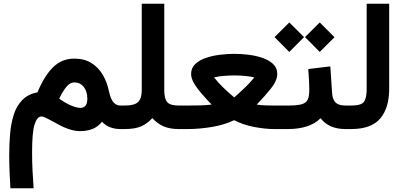

<svg xmlns="http://www.w3.org/2000/svg" viewBox="-20 -697 2175 1037"><path d="M380.9 -380.4Q435.5 -380.4 473.9 -356.4Q512.2 -332.5 535.4 -292.5Q558.6 -252.4 568.4 -204.1Q578.1 -160.2 593.5 -143.6Q608.9 -127 628.9 -127H642.6V0H628.9Q601.1 0 575.7 -9.3Q550.3 -18.6 530.8 -39.6Q509.3 -12.2 479.7 -0.5Q450.2 11.2 411.6 11.2Q372.1 11.2 323.2 -10.7Q307.1 -18.1 282.7 -31.7Q258.3 -45.4 236.1 -56.6Q213.9 -67.9 203.6 -67.9Q180.7 -67.9 167 -25.6Q153.3 16.6 153.3 124.5Q153.3 178.7 155.8 226.6Q158.2 274.4 161.6 319.8H36.1Q33.2 273.9 31.5 227.3Q29.8 180.7 29.8 138.2Q29.8 79.6 34.7 23.7Q39.6 -32.2 54.7 -78.9Q69.8 -125.5 100.6 -157Q131.3 -188.5 182.6 -198.7Q219.2 -287.1 266.4 -333.7Q313.5 -380.4 380.9 -380.4ZM413.6 -114.3Q451.7 -114.3 451.7 -163.6Q451.7 -203.6 432.1 -227.8Q412.6 -252 380.9 -252Q357.9 -252 337.9 -227.3Q317.9 -202.6 299.8 -164.1Q333 -140.1 364 -127.2Q395 -114.3 413.6 -114.3Z M802.7 -59.1Q776.4 -29.8 743.2 -14.9Q710 0 653.8 0H623V-127H654.8Q707.5 -127 726.6 -146.7Q745.6 -166.5 745.6 -209.5V-676.8H867.2V-209.5Q867.2 -164.1 883.1 -145.5Q898.9 -127 944.3 -127H960V0H945.3Q896 0 862.3 -15.1Q828.6 -30.3 802.7 -59.1Z M1366.7 -132.3Q1389.6 -128.4 1416.7 -127.7Q1443.8 -127 1460.4 -127H1482.9V0H1460.4Q1412.1 0 1352.8 -11.2Q1293.5 -22.5 1244.6 -47.9Q1193.4 -22.9 1125.5 -11.5Q1057.6 0 992.7 0H940.4V-127H994.1Q1020 -127 1057.4 -127.7Q1094.7 -128.4 1123 -132.3Q1095.2 -161.1 1069.8 -190.2Q1044.4 -219.2 1028.3 -246.6Q1012.2 -273.9 1012.2 -297.4Q1012.2 -330.1 1034.7 -351.3Q1057.1 -372.6 1092.8 -384.5Q1128.4 -396.5 1169.2 -401.4Q1210 -406.2 1246.1 -406.2Q1280.3 -406.2 1320.1 -401.6Q1359.9 -397 1395.8 -385Q1431.6 -373 1454.6 -351.8Q1477.5 -330.6 1477.5 -297.4Q1477.5 -261.7 1443.4 -219Q1409.2 -176.3 1366.7 -132.3ZM1245.1 -289.6Q1219.7 -289.6 1189 -287.1Q1158.2 -284.7 1136.2 -278.8Q1157.7 -251.5 1183.1 -226.8Q1208.5 -202.1 1226.8 -186.5Q1245.1 -170.9 1245.1 -170.9Q1245.1 -170.9 1263.2 -186.8Q1281.2 -202.6 1306.6 -227.3Q1332 -252 1353.5 -278.8Q1330.6 -284.7 1300.5 -287.1Q1270.5 -289.6 1245.1 -289.6Z M1857.4 0H1845.7Q1755.9 0 1711.4 -58.6Q1681.6 -28.3 1636.7 -14.2Q1591.8 0 1536.1 0H1463.4V-127H1537.1Q1583.5 -127 1607.9 -133.5Q1632.3 -140.1 1641.4 -158Q1650.4 -175.8 1650.4 -208.5Q1650.4 -236.8 1648.7 -267.1Q1647 -297.4 1645 -324.2L1764.2 -338.4L1773.4 -197.3Q1775.9 -159.2 1792.5 -143.1Q1809.1 -127 1846.7 -127H1857.4ZM1627.4 -496.6 1707 -575.7 1786.6 -496.1 1707 -416.5ZM1462.9 -496.6 1542.5 -575.7 1622.1 -496.6 1542.5 -416.5Z M1837.9 0V-127H1877.4Q1931.2 -127 1945.8 -147.2Q1960.4 -167.5 1960.4 -216.3V-676.8H2082V-216.8Q2082 -114.3 2033.7 -57.1Q1985.4 0 1877 0Z"/></svg>

Font: Vazir
Style: Bold
Weight: 700
Designer: Saber Rastikerdar
Foundry: Saber Rastikerdar
Version: Version 30.0.0